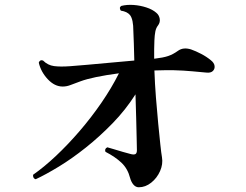

<svg xmlns="http://www.w3.org/2000/svg" viewBox="-20 -770 1040 812"><path d="M567 22Q554 22 544.5 11Q535 0 530 -18Q520 -57 493.5 -82Q467 -107 426 -128Q421 -141 434 -147Q443 -145 461.5 -139Q480 -133 500 -127.5Q520 -122 531 -119Q545 -115 552 -118Q559 -121 559 -135Q559 -148 558 -183.5Q557 -219 556 -268Q555 -317 553 -371Q511 -305 456 -248.5Q401 -192 342.5 -145.5Q284 -99 229 -65.5Q174 -32 131 -12Q124 -14 121.5 -19.5Q119 -25 120 -31Q166 -63 216.5 -110.5Q267 -158 316.5 -215.5Q366 -273 409 -335.5Q452 -398 483 -460Q371 -445 320 -426Q295 -417 278.5 -410.5Q262 -404 245 -404Q211 -404 182 -435Q153 -466 144 -505Q149 -519 162 -514Q182 -494 208.5 -490.5Q235 -487 276 -490Q303 -492 349 -496Q395 -500 448 -505Q501 -510 548 -514Q547 -554 546 -586.5Q545 -619 544 -638Q544 -688 530 -706Q518 -721 491 -725Q482 -738 493 -745Q517 -751 545 -749Q573 -747 599 -738.5Q625 -730 641 -716Q653 -706 655.5 -690.5Q658 -675 648 -662Q640 -652 637 -637Q634 -622 633 -599Q632 -582 632 -562Q632 -542 632 -522H635Q670 -526 691 -533Q712 -540 734 -556Q756 -571 788 -561Q808 -554 831 -542Q854 -530 872 -515Q886 -504 887.5 -491Q889 -478 880 -469.5Q871 -461 853 -463Q831 -465 793 -468.5Q755 -472 715 -473Q696 -473 675 -473Q654 -473 633 -472Q635 -415 639.5 -357.5Q644 -300 649 -248.5Q654 -197 658 -159.5Q662 -122 665 -105Q670 -76 657 -46.5Q644 -17 619.5 2.5Q595 22 567 22Z"/></svg>

Font: Zen Old Mincho Black
Style: Regular
Weight: 900
Designer: Yoshimichi Ohira
Foundry: Positype
Version: Version 1.001